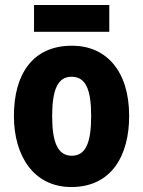

<svg xmlns="http://www.w3.org/2000/svg" viewBox="-20 -743 577 773"><path d="M420 -723H117V-615H420ZM500 -276C500 -458 407 -559 270 -559C111 -559 36 -444 36 -276C36 -115 116 10 267 10C430 10 500 -118 500 -276ZM190 -275C190 -383 213 -434 268 -434C325 -434 347 -383 347 -276C347 -168 325 -116 269 -116C213 -116 190 -169 190 -275Z"/></svg>

Font: Noto Sans Sinhala UI Condensed ExtraBold
Style: Regular
Weight: 800
Width: 3
Designer: Jelle Bosma - Monotype Design Team
Foundry: Monotype Imaging Inc.
Version: Version 2.006